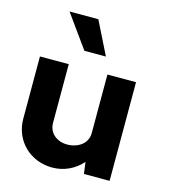

<svg xmlns="http://www.w3.org/2000/svg" viewBox="-112 -840 833 940"><g transform="rotate(15 304.0 -370.0)"><path d="M244 -583H353L270 -750H124ZM528 -500H383V-203C383 -151 337 -118 281 -118C228 -118 187 -151 187 -203V-500H41V-185C41 -72 128 10 239 10C299 10 352 -16 390 -59L398 0H528Z"/></g></svg>

Font: Oakes Bold
Style: Regular
Weight: 700
Designer: Samuel Oakes
Foundry: Samuel Oakes
Version: Version 1.003;PS 001.003;hotconv 1.0.88;makeotf.lib2.5.64775